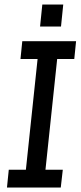

<svg xmlns="http://www.w3.org/2000/svg" viewBox="-20 -833 359 853"><path d="M19 -79H95L147 -571H71L79 -650H318L310 -571H234L182 -79H259L250 0H11ZM168 -813H261L251 -715H158Z"/></svg>

Font: Zilla Slab Medium
Style: Regular
Weight: 500
Designer: Typotheque.com
Foundry: Typotheque type foundry
Version: Version 1.1; 2017